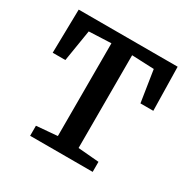

<svg xmlns="http://www.w3.org/2000/svg" viewBox="-131 -674 784 795"><g transform="rotate(30 261.5 -276.5)"><path d="M112 0V-48L212 -56.5V-500L106 -495.5L81.5 -344.5H21L25 -553H498L502 -344.5H440.5L417 -495.5L311 -500V-56.5L411 -48V0Z"/></g></svg>

Font: Merriweather 24pt SemiCondensed
Style: Regular
Weight: 400
Width: 4
Designer: Eben Sorkin
Foundry: Eben Sorkin
Version: Version 2.100